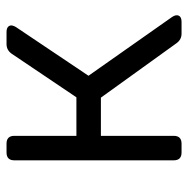

<svg xmlns="http://www.w3.org/2000/svg" viewBox="-14 -562 576 588"><g transform="rotate(-90 274.0 -268.0)"><path d="M101 0Q77 0 77 -24V-512Q77 -536 101 -536H128Q152 -536 152 -512V-322H270L404 -521Q415 -536 433 -536H470Q484 -536 488.5 -528Q493 -520 485 -507L336 -285L516 -29Q524 -17 520 -8.5Q516 0 501 0H465Q447 0 436 -15L269 -247H152V-24Q152 0 128 0Z"/></g></svg>

Font: Pitagon Sans Text
Style: Regular
Weight: 400
Designer: Travis Tran
Foundry: Pitagon
Version: Version 1.001; ttfautohint (v1.8.4.7-5d5b);gftools[0.9.26]